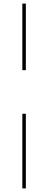

<svg xmlns="http://www.w3.org/2000/svg" viewBox="-20 -800 260 1070"><path d="M104.5 250V-166H124V250ZM104.5 -409V-780H124V-409Z"/></svg>

Font: Bodoni Moda 11pt
Style: Regular
Weight: 400
Version: Version 2.004